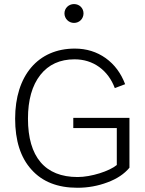

<svg xmlns="http://www.w3.org/2000/svg" viewBox="-20 -909 704 935"><path d="M336.9 -285.2H548.8V-105.5C513.2 -75.7 424.3 -46.9 357.9 -46.9C199.2 -46.9 116.2 -145 116.2 -331.1C116.2 -421.9 136.2 -492.7 176.3 -543.9C216.3 -594.7 272 -620.1 342.8 -620.1C388.7 -620.1 428.7 -607.4 463.4 -582.5C498 -557.1 522.9 -522.9 539.1 -480L589.4 -499C569.3 -552.2 538.1 -594.7 494.6 -626C451.2 -656.7 401.4 -672.4 344.2 -672.4C165.5 -672.4 53.7 -541 53.7 -331.1C53.7 -224.1 80.1 -141.6 133.3 -83C186 -23.9 260.7 5.4 356.9 5.4C408.2 5.4 457 -3.4 503.4 -21C549.8 -38.1 585.4 -62 610.4 -92.3V-335H336.9ZM293.9 -843.8C293.9 -818.4 314.5 -797.4 340.3 -797.4C367.2 -797.4 386.7 -818.4 386.7 -843.8C386.7 -869.1 367.2 -889.2 340.3 -889.2C314.5 -889.2 293.9 -869.1 293.9 -843.8Z"/></svg>

Font: Estedad Light
Style: Regular
Weight: 300
Designer: Amin Abedi
Version: Version 7.3